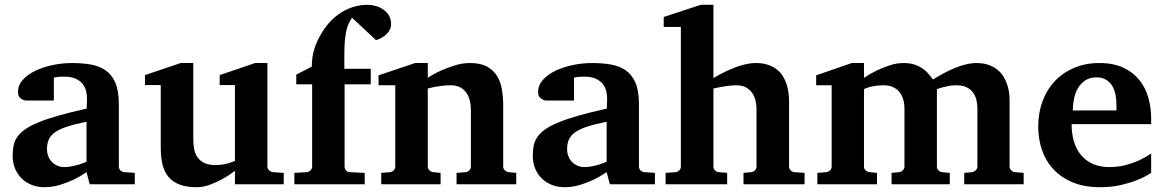

<svg xmlns="http://www.w3.org/2000/svg" viewBox="-20 -760 4799 792"><path d="M350.1 0 336.9 -49.8Q311 -32.2 282.7 -18.6Q257.8 -6.8 227.1 2.7Q196.3 12.2 163.1 12.2Q135.7 12.2 112.1 3.2Q88.4 -5.9 70.6 -22.7Q52.7 -39.6 42.5 -63.5Q32.2 -87.4 32.2 -117.2Q32.2 -139.6 35.9 -158.7Q39.6 -177.7 50.5 -194.1Q61.5 -210.4 82 -225.3Q102.5 -240.2 136.5 -254.4Q170.4 -268.6 219.7 -282.7Q269 -296.9 337.9 -312V-324.2Q337.9 -331.5 338.4 -337.4Q338.4 -344.2 338.9 -351.1Q339.4 -365.2 335.9 -381.6Q332.5 -397.9 322.3 -411.9Q312 -425.8 293.5 -434.8Q274.9 -443.8 245.1 -443.8Q234.9 -443.8 226.8 -443.4Q218.8 -442.9 213.4 -441.9Q207 -440.9 202.1 -439.9V-345.2H99.1Q86.4 -344.2 76.7 -347.7Q68.4 -350.6 61.3 -357.9Q54.2 -365.2 54.2 -380.9Q54.2 -408.7 74 -430.7Q93.8 -452.6 125.7 -468Q157.7 -483.4 197.5 -491.7Q237.3 -500 276.9 -500Q319.8 -500 355.5 -493.7Q391.1 -487.3 416.7 -469Q442.4 -450.7 456.3 -417.5Q470.2 -384.3 470.2 -330.1V-73.2Q470.2 -64 476.6 -57.4Q482.9 -50.8 492.2 -49.8L536.1 -46.9V0ZM336.9 -257.8Q288.6 -248 257.1 -237.8Q225.6 -227.5 207 -214.4Q188.5 -201.2 181.2 -184.3Q173.8 -167.5 173.8 -145Q173.8 -129.4 179 -116Q184.1 -102.5 193.6 -92.5Q203.1 -82.5 216.3 -76.7Q229.5 -70.8 245.1 -70.8Q261.2 -70.8 277.6 -74.2Q293.9 -77.6 307.1 -81.5Q322.8 -86.4 336.9 -92.8Z M949.2 0V-55.2Q924.3 -36.1 897.5 -21.5Q874.5 -8.8 846.7 1.7Q818.8 12.2 791 12.2Q748.5 12.2 720 1Q691.4 -10.3 674.3 -31.2Q657.2 -52.2 650.1 -82.5Q643.1 -112.8 643.1 -150.9V-409.2H578.1V-450.2L725.1 -500H777.3V-189.9Q777.3 -171.4 779.8 -151.9Q782.2 -132.3 791.5 -116.2Q800.8 -100.1 819.1 -89.6Q837.4 -79.1 869.1 -79.1Q884.8 -79.1 899.2 -81.5Q913.6 -84 924.8 -87.4Q937.5 -91.3 949.2 -96.2V-409.2H886.2V-450.2L1032.2 -500H1083V-73.2Q1083 -64 1090.1 -57.4Q1097.2 -50.8 1106.4 -49.8L1150.4 -46.9V0Z M1593.3 -660.2Q1593.3 -648.4 1588.1 -638.2Q1583 -627.9 1574.5 -619.4Q1565.9 -610.8 1554.7 -604.5Q1543.5 -598.1 1531.2 -594.2L1432.1 -687Q1424.8 -675.8 1418.7 -663.3Q1412.6 -650.9 1408.7 -633.5Q1404.8 -616.2 1402.6 -592.3Q1400.4 -568.4 1400.4 -534.2V-476.1H1509.3V-412.1H1401.4V-73.2Q1401.4 -64 1407.5 -56.9Q1413.6 -49.8 1423.3 -49.8L1484.4 -46.9V0H1194.3V-46.9L1245.1 -49.8Q1254.4 -50.8 1261 -57.4Q1267.6 -64 1267.6 -73.2V-412.1H1202.1V-452.1L1266.1 -484.9Q1266.1 -524.4 1277.1 -559.6Q1288.1 -594.7 1309.6 -627.9Q1324.2 -652.3 1344 -672.9Q1363.8 -693.4 1387.7 -708.5Q1411.6 -723.6 1439.2 -731.9Q1466.8 -740.2 1497.6 -740.2Q1512.2 -740.2 1529.1 -735.6Q1545.9 -731 1560.3 -721.4Q1574.7 -711.9 1584 -696.5Q1593.3 -681.2 1593.3 -660.2Z M1863.3 0V-46.9L1900.4 -49.8Q1909.7 -50.8 1916 -57.4Q1922.4 -64 1922.4 -73.2V-308.1Q1922.4 -327.1 1918 -345.2Q1913.6 -363.3 1903.8 -377.2Q1894 -391.1 1878.4 -399.7Q1862.8 -408.2 1840.3 -408.2Q1819.8 -408.2 1802.2 -406Q1784.7 -403.8 1772 -401.4Q1756.8 -398.4 1744.6 -395V-73.2Q1744.6 -64 1751.5 -57.4Q1758.3 -50.8 1767.6 -49.8L1797.4 -46.9V0H1552.7V-46.9L1588.4 -49.8Q1597.7 -50.8 1604 -57.4Q1610.4 -64 1610.4 -73.2V-408.2H1541.5V-449.2L1692.4 -500H1744.6V-439Q1770.5 -456.1 1799.8 -469.2Q1824.7 -480.5 1856 -490.2Q1887.2 -500 1919.4 -500Q1962.4 -500 1989.3 -485.1Q2016.1 -470.2 2030.8 -445.8Q2045.4 -421.4 2050.5 -390.1Q2055.7 -358.9 2055.7 -326.2V-73.2Q2055.7 -64 2062.5 -57.4Q2069.3 -50.8 2078.6 -49.8L2109.4 -46.9V0Z M2495.6 0 2482.4 -49.8Q2456.5 -32.2 2428.2 -18.6Q2403.3 -6.8 2372.6 2.7Q2341.8 12.2 2308.6 12.2Q2281.2 12.2 2257.6 3.2Q2233.9 -5.9 2216.1 -22.7Q2198.2 -39.6 2188 -63.5Q2177.7 -87.4 2177.7 -117.2Q2177.7 -139.6 2181.4 -158.7Q2185.1 -177.7 2196 -194.1Q2207 -210.4 2227.5 -225.3Q2248 -240.2 2282 -254.4Q2315.9 -268.6 2365.2 -282.7Q2414.6 -296.9 2483.4 -312V-324.2Q2483.4 -331.5 2483.9 -337.4Q2483.9 -344.2 2484.4 -351.1Q2484.9 -365.2 2481.4 -381.6Q2478 -397.9 2467.8 -411.9Q2457.5 -425.8 2439 -434.8Q2420.4 -443.8 2390.6 -443.8Q2380.4 -443.8 2372.3 -443.4Q2364.3 -442.9 2358.9 -441.9Q2352.5 -440.9 2347.7 -439.9V-345.2H2244.6Q2231.9 -344.2 2222.2 -347.7Q2213.9 -350.6 2206.8 -357.9Q2199.7 -365.2 2199.7 -380.9Q2199.7 -408.7 2219.5 -430.7Q2239.3 -452.6 2271.2 -468Q2303.2 -483.4 2343 -491.7Q2382.8 -500 2422.4 -500Q2465.3 -500 2501 -493.7Q2536.6 -487.3 2562.3 -469Q2587.9 -450.7 2601.8 -417.5Q2615.7 -384.3 2615.7 -330.1V-73.2Q2615.7 -64 2622.1 -57.4Q2628.4 -50.8 2637.7 -49.8L2681.6 -46.9V0ZM2482.4 -257.8Q2434.1 -248 2402.6 -237.8Q2371.1 -227.5 2352.5 -214.4Q2334 -201.2 2326.7 -184.3Q2319.3 -167.5 2319.3 -145Q2319.3 -129.4 2324.5 -116Q2329.6 -102.5 2339.1 -92.5Q2348.6 -82.5 2361.8 -76.7Q2375 -70.8 2390.6 -70.8Q2406.7 -70.8 2423.1 -74.2Q2439.5 -77.6 2452.6 -81.5Q2468.3 -86.4 2482.4 -92.8Z M3046.9 0V-46.9L3078.6 -49.8Q3087.9 -50.8 3094.2 -57.4Q3100.6 -64 3100.6 -73.2V-309.1Q3100.6 -321.3 3097.9 -338.4Q3095.2 -355.5 3086.4 -370.8Q3077.6 -386.2 3061 -397.2Q3044.4 -408.2 3016.6 -408.2Q3001.5 -408.2 2985.1 -406Q2968.8 -403.8 2954.6 -401.4Q2938.5 -398.4 2922.9 -395V-73.2Q2922.9 -64 2929.2 -57.4Q2935.5 -50.8 2944.8 -49.8L2979.5 -46.9V0H2725.6V-46.9L2766.6 -49.8Q2775.9 -50.8 2782.2 -57.4Q2788.6 -64 2788.6 -73.2V-648.9H2717.8V-689.9L2870.6 -740.2H2922.9V-438Q2950.7 -455.1 2981 -468.8Q2993.7 -474.6 3008.1 -480.2Q3022.5 -485.8 3037.4 -490.2Q3052.2 -494.6 3067.6 -497.3Q3083 -500 3097.7 -500Q3127 -500 3148.7 -492.4Q3170.4 -484.9 3185.8 -472.4Q3201.2 -460 3210.7 -443.6Q3220.2 -427.2 3225.6 -409.7Q3231 -392.1 3232.9 -374.8Q3234.9 -357.4 3234.9 -342.8V-73.2Q3234.9 -64 3241.2 -57.4Q3247.6 -50.8 3256.8 -49.8L3298.8 -46.9V0Z M3957.5 0V-46.9L3988.8 -49.8Q3997.6 -50.8 4004.6 -57.4Q4011.7 -64 4011.7 -73.2V-314Q4011.7 -332 4007.3 -349.1Q4002.9 -366.2 3992.9 -379.4Q3982.9 -392.6 3966.3 -400.4Q3949.7 -408.2 3924.8 -408.2Q3908.7 -408.2 3894.3 -405.5Q3879.9 -402.8 3868.7 -399.9Q3856 -396.5 3844.7 -392.1V-73.2Q3844.7 -64 3851.1 -57.4Q3857.4 -50.8 3866.7 -49.8L3897.9 -46.9V0H3657.7V-46.9L3688.5 -49.8Q3697.8 -50.8 3704.3 -57.4Q3710.9 -64 3710.9 -73.2V-314Q3710.9 -332 3706.1 -349.1Q3701.2 -366.2 3690.9 -379.4Q3680.7 -392.6 3664.3 -400.4Q3647.9 -408.2 3624.5 -408.2Q3604 -408.2 3588.6 -405.5Q3573.2 -402.8 3563.5 -399.9Q3551.8 -396.5 3543.9 -392.1V-73.2Q3543.9 -64 3550.8 -57.4Q3557.6 -50.8 3566.9 -49.8L3597.7 -46.9V0H3351.6V-46.9L3388.7 -49.8Q3397.9 -50.8 3404.3 -57.4Q3410.6 -64 3410.6 -73.2V-408.2H3346.7V-449.2L3493.7 -500H3543.9V-439Q3569.3 -456.1 3596.7 -469.2Q3620.1 -480.5 3649.2 -490.2Q3678.2 -500 3707.5 -500Q3735.8 -500 3755.9 -492.4Q3775.9 -484.9 3789.8 -474.4Q3803.7 -463.9 3812.7 -452.1Q3821.8 -440.4 3828.6 -432.1Q3857.9 -450.7 3888.2 -465.8Q3901.4 -472.2 3916 -478.3Q3930.7 -484.4 3946 -489.3Q3961.4 -494.1 3976.8 -497.1Q3992.2 -500 4006.8 -500Q4037.1 -500 4059.1 -491.9Q4081.1 -483.9 4096.4 -470.7Q4111.8 -457.5 4121.1 -441.2Q4130.4 -424.8 4135.7 -407.7Q4141.1 -390.6 4142.8 -374.8Q4144.5 -358.9 4144.5 -347.2V-73.2Q4144.5 -64 4151.1 -57.4Q4157.7 -50.8 4166.5 -49.8L4202.6 -46.9V0Z M4585.4 -326.2Q4585.4 -350.1 4581.1 -371.1Q4576.7 -392.1 4566.7 -407.5Q4556.6 -422.9 4541 -431.9Q4525.4 -440.9 4503.4 -440.9Q4475.6 -440.9 4456.8 -428.5Q4438 -416 4426.5 -396.2Q4415 -376.5 4410.2 -352.1Q4405.3 -327.6 4405.3 -304.2H4585.4ZM4728.5 -46.9Q4702.6 -29.8 4670.4 -17.1Q4642.6 -5.9 4604 3.2Q4565.4 12.2 4517.6 12.2Q4453.6 12.2 4406 -7.3Q4358.4 -26.9 4326.4 -60.8Q4294.4 -94.7 4278.6 -140.1Q4262.7 -185.5 4262.7 -237.8Q4262.7 -294.4 4280.5 -342.5Q4298.3 -390.6 4331.3 -425.5Q4364.3 -460.4 4410.9 -480.2Q4457.5 -500 4514.6 -500Q4573.2 -500 4614 -480.7Q4654.8 -461.4 4680.2 -429.4Q4705.6 -397.5 4717 -356.4Q4728.5 -315.4 4728.5 -272V-248H4400.4Q4400.4 -207 4410.6 -174.3Q4420.9 -141.6 4440.7 -118.7Q4460.4 -95.7 4489.3 -83.3Q4518.1 -70.8 4554.7 -70.8Q4592.8 -70.8 4624.3 -79.3Q4655.8 -87.9 4679.2 -98.6Q4706.1 -111.3 4728.5 -127Z"/></svg>

Font: Charis SIL Viet
Style: Bold
Weight: 700
Foundry: SIL International
Version: Version 5.000